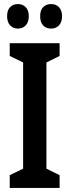

<svg xmlns="http://www.w3.org/2000/svg" viewBox="-20 -927 343 947"><path d="M274 0H28V-63L94 -95V-619L28 -651V-714H274V-651L209 -619V-95L274 -63ZM15 -847Q15 -877 30 -892Q45 -907 68 -907Q92 -907 107 -891.5Q122 -876 122 -847Q122 -818 107 -802Q92 -786 68 -786Q45 -786 30 -802Q15 -818 15 -847ZM178 -847Q178 -877 193 -892Q208 -907 232 -907Q256 -907 271 -891.5Q286 -876 286 -847Q286 -818 271 -802Q256 -786 232 -786Q207 -786 192.5 -802Q178 -818 178 -847Z"/></svg>

Font: Noto Sans Gujarati UI ExtraCondensed SemiBold
Style: Regular
Weight: 600
Width: 2
Designer: Jelle Bosma - Monotype Design Team, Universal Thirst
Foundry: Monotype Imaging Inc.
Version: Version 2.106; ttfautohint (v1.8.4.7-5d5b)